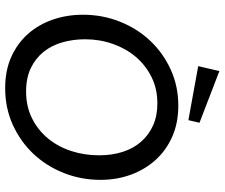

<svg xmlns="http://www.w3.org/2000/svg" viewBox="-83 -776 869 743"><g transform="rotate(90 351.5 -404.5)"><path d="M236 -737 255 -819 455 -742 445 -699ZM389 -660Q456 -660 509 -636.5Q562 -613 599 -572Q636 -531 656 -476.5Q676 -422 676 -359Q676 -284 649.5 -217Q623 -150 575.5 -99.5Q528 -49 463 -19.5Q398 10 321 10Q253 10 200.5 -13.5Q148 -37 111.5 -78Q75 -119 56 -174Q37 -229 37 -291Q37 -367 64 -434.5Q91 -502 138.5 -552Q186 -602 250 -631Q314 -660 389 -660ZM334 -71Q392 -71 438 -94Q484 -117 516 -156Q548 -195 564.5 -246Q581 -297 581 -353Q581 -404 567.5 -445.5Q554 -487 528 -516.5Q502 -546 465 -562.5Q428 -579 380 -579Q324 -579 278.5 -556.5Q233 -534 200.5 -496Q168 -458 150 -407Q132 -356 132 -299Q132 -254 143.5 -212.5Q155 -171 180 -139.5Q205 -108 243 -89.5Q281 -71 334 -71Z"/></g></svg>

Font: Zilla Slab Medium
Style: Regular
Weight: 500
Designer: Typotheque.com
Foundry: Typotheque type foundry
Version: Version 1.1; 2017